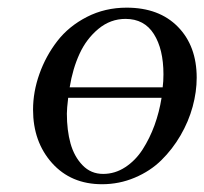

<svg xmlns="http://www.w3.org/2000/svg" viewBox="-20 -472 531 499"><path d="M65.9 -187Q65.9 -233.4 82.5 -280Q99.1 -326.7 128.9 -365.2Q158.7 -403.8 205.8 -428Q252.9 -452.1 309.1 -452.1Q393.6 -452.1 442.4 -402.3Q491.2 -352.5 491.2 -270Q491.2 -233.4 480.7 -194.8Q470.2 -156.2 449.2 -120.1Q428.2 -84 399.4 -55.7Q370.6 -27.3 330.3 -10.3Q290 6.8 245.1 6.8Q164.6 6.8 115.2 -48.3Q65.9 -103.5 65.9 -187ZM153.8 -176.8Q153.8 -133.3 163.3 -99.1Q172.9 -64.9 194.6 -42.5Q216.3 -20 248 -20Q278.8 -20 305.4 -37.4Q332 -54.7 350.6 -83.5Q369.1 -112.3 381.6 -146.5Q394 -180.7 399.9 -217.8H157.2Q153.8 -189.5 153.8 -176.8ZM161.1 -245.1H402.8Q404.8 -260.3 404.8 -278.8Q404.8 -344.2 379.9 -383.5Q355 -422.9 306.2 -422.9Q267.1 -422.9 235.8 -397Q204.6 -371.1 186.8 -332.3Q168.9 -293.5 161.1 -245.1Z"/></svg>

Font: Dehuti Alt
Style: Bold-Italic
Weight: 700
Version: Version 1.2